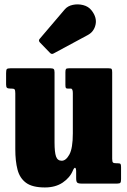

<svg xmlns="http://www.w3.org/2000/svg" viewBox="-20 -828 574 866"><path d="M49 -155V-407Q49 -420 46.2 -424.2Q43.5 -428.5 32.5 -428.5H27Q15.5 -428.5 11.5 -432Q7.5 -435.5 7.5 -447V-498Q7.5 -512 10.5 -516Q13.5 -520 27 -520H207Q218.5 -520 222.2 -516.5Q226 -513 226 -501.5V-185.5Q226 -141 232.8 -122Q239.5 -103 258.5 -103Q277.5 -103 293 -131.2Q308.5 -159.5 308.5 -226.5V-408.5Q308.5 -428.5 299 -428.5H285Q279.5 -428.5 277.2 -431.2Q275 -434 275 -445.5V-502Q275 -513 277.5 -516.5Q280 -520 291 -520H469.5Q481 -520 483.5 -516.8Q486 -513.5 486 -501.5V-111.5Q486 -97.5 490.2 -94.5Q494.5 -91.5 508 -91.5H512.5Q521.5 -91.5 523.8 -88Q526 -84.5 526 -74V-20Q526 -8 523 -4Q520 0 509 0H347Q333 0 328.2 -4.5Q323.5 -9 323.5 -24.5V-53.5Q323.5 -69 319.2 -71Q315 -73 309 -59.5Q295.5 -26.5 262.8 -4.5Q230 17.5 182.5 17.5Q126 17.5 97.5 -3.5Q69 -24.5 59 -63Q49 -101.5 49 -155ZM205.5 -589.5 160 -636.5Q151.5 -645.5 160 -654L272 -785.5Q285 -801 308.2 -806Q331.5 -811 355.2 -805Q379 -799 393 -781Q418 -749 411 -717Q404 -685 376 -670L222 -587Q213 -581.5 205.5 -589.5Z"/></svg>

Font: Besley* Condensed Heavy
Style: Regular
Weight: 800
Width: 3
Designer: Owen Earl
Foundry: indestructible type*
Version: Version 3.000; ttfautohint (v1.8.3)